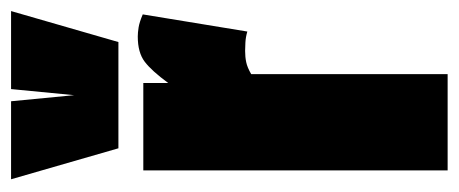

<svg xmlns="http://www.w3.org/2000/svg" viewBox="-261 -568 829 347"><g transform="rotate(-90 153.5 -394.5)"><path d="M177 -550V-505Q199 -535 215.5 -547.5Q232 -560 261 -560Q268 -560 277.5 -558.5Q287 -557 301 -551L270 -362Q260 -365 250 -365.5Q240 -366 235 -366Q224 -366 214.5 -364Q205 -362 193 -355V0H19V-550ZM307 -789 251 -595H59L3 -789H144L155 -675L166 -789Z"/></g></svg>

Font: Georama ExtraCondensed Black
Style: Regular
Weight: 900
Width: 2
Designer: Jean-Baptiste Levee
Foundry: Production Type
Version: Version 1.000